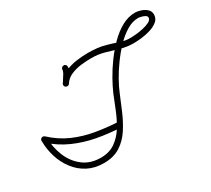

<svg xmlns="http://www.w3.org/2000/svg" viewBox="-127 -847 1186 1081"><g transform="rotate(-30 466.5 -306.5)"><path d="M348 -573Q355 -574 360.5 -569Q366 -564 366 -556Q367 -536 351 -512Q335 -488 324 -470Q320 -463 313 -461.5Q306 -460 300 -464Q293 -467 291.5 -474Q290 -481 294 -487Q299 -496 308 -509Q317 -522 324 -534.5Q331 -547 331 -556Q331 -563 336 -568Q341 -573 348 -573ZM294 -488Q316 -522 351 -538.5Q386 -555 425.5 -560.5Q465 -566 502 -566Q531 -566 559.5 -563Q588 -560 616 -552Q652 -542 684 -530.5Q716 -519 755 -519Q764 -519 787 -521Q810 -523 835.5 -528.5Q861 -534 879.5 -543.5Q898 -553 898 -568Q898 -577 887.5 -583Q877 -589 864 -592Q851 -595 845 -595Q808 -595 770.5 -572.5Q733 -550 698 -513.5Q663 -477 632.5 -435Q602 -393 579.5 -352.5Q557 -312 545 -282Q525 -234 503 -182Q481 -130 451.5 -84.5Q422 -39 378.5 -11Q335 17 272 17Q213 17 168 -6.5Q123 -30 92 -70.5Q61 -111 45 -162Q29 -213 29 -267Q29 -274 34 -279Q39 -284 46 -284Q54 -284 59 -279Q64 -274 64 -267Q64 -205 87.5 -147.5Q111 -90 157.5 -54Q204 -18 272 -18Q327 -18 365.5 -45Q404 -72 430 -114.5Q456 -157 475.5 -205Q495 -253 512 -296Q527 -331 551.5 -375Q576 -419 608.5 -463.5Q641 -508 679 -546Q717 -584 759 -607Q801 -630 845 -630Q862 -630 882.5 -623Q903 -616 918 -602.5Q933 -589 933 -568Q933 -541 912.5 -524.5Q892 -508 862 -499Q832 -490 802.5 -487Q773 -484 755 -484Q711 -484 671 -495.5Q631 -507 590.5 -519Q550 -531 502 -531Q472 -531 437.5 -527Q403 -523 372 -510Q341 -497 323 -469Q319 -463 312 -461.5Q305 -460 299 -464Q293 -468 291.5 -475Q290 -482 294 -488ZM33 -279Q38 -284 45.5 -284.5Q53 -285 58 -280Q114 -228 178.5 -200Q243 -172 313.5 -160Q384 -148 457 -144Q465 -144 469.5 -138.5Q474 -133 474 -126Q474 -118 468.5 -113.5Q463 -109 456 -109Q377 -113 303.5 -126.5Q230 -140 162 -170Q94 -200 34 -254Q29 -259 28.5 -266Q28 -273 33 -279Z"/></g></svg>

Font: FRB American Cursive Guidelines Arrows
Style: Italic
Weight: 400
Italic angle: -25°
Version: Version 2.0;Modular Font Editor K font №1